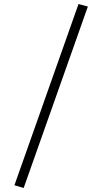

<svg xmlns="http://www.w3.org/2000/svg" viewBox="-20 -823 476 942"><path d="M365.2 -803.2 411.1 -791 96.2 99.1 50.8 85.9Z"/></svg>

Font: Fira Sans Compressed Light
Style: Italic
Weight: 300
Width: 3
Italic angle: -8°
Designer: Carrois Corporate & Edenspiekermann AG
Foundry: Carrois Corporate GbR & Edenspiekermann AG
Version: Version 4.203;PS 004.203;hotconv 1.0.88;makeotf.lib2.5.64775